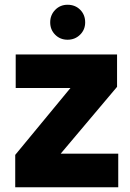

<svg xmlns="http://www.w3.org/2000/svg" viewBox="-20 -787 548 807"><path d="M235 -141H477V0H44V-136L276 -417H46V-558H472V-422ZM191 -693Q191 -724 212 -745.5Q233 -767 264 -767Q296 -767 317 -746Q338 -725 338 -693Q338 -662 316.5 -641Q295 -620 264 -620Q233 -620 212 -641Q191 -662 191 -693Z"/></svg>

Font: Poppins A&M
Style: Bold-A&M
Weight: 700
Designer: Ninad Kale (Devanagari), Jonny Pinhorn (Latin)
Foundry: Indian Type Foundry
Version: 4.004